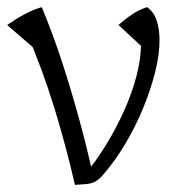

<svg xmlns="http://www.w3.org/2000/svg" viewBox="-22 -513 509 538"><path d="M188 5Q163 -104 130 -211.5Q97 -319 50 -428L80 -372L-2 -443Q24 -461 47.5 -473.5Q71 -486 95 -493Q127 -416 152.5 -337.5Q178 -259 199.5 -180.5Q221 -102 238 -25L212 -19Q247 -61 276 -108.5Q305 -156 327 -205.5Q349 -255 361 -302Q373 -349 373 -389Q373 -394 373 -399Q373 -404 372 -409L380 -378L310 -443Q328 -459 347 -472Q366 -485 390 -493Q409 -480 417 -455.5Q425 -431 425 -400Q425 -360 413 -312Q401 -264 380.5 -213.5Q360 -163 332 -115Q304 -67 271 -28Q262 -17 254 -10.5Q246 -4 238 -1Q230 2 218 3Q206 4 188 5Z"/></svg>

Font: Piazzolla 24pt Light
Style: Regular
Weight: 300
Designer: Juan Pablo del Peral
Foundry: Huerta Tipografica
Version: Version 2.005